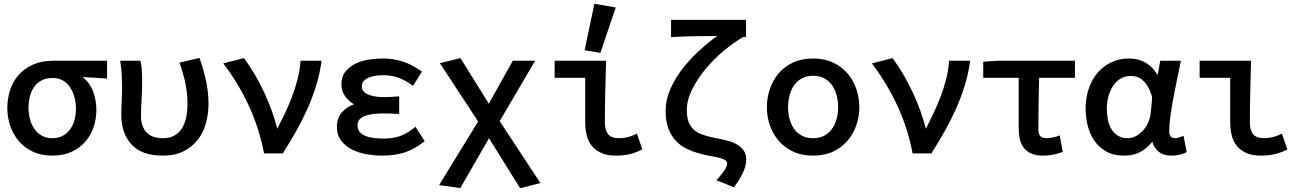

<svg xmlns="http://www.w3.org/2000/svg" viewBox="-20 -818 6939 1024"><path d="M259 -81Q292 -81 316 -94.5Q340 -108 355.5 -130.5Q371 -153 378 -181Q385 -209 385 -239Q385 -267 378 -296Q371 -325 356 -349Q341 -373 317.5 -387.5Q294 -402 261 -402Q226 -402 201.5 -389Q177 -376 161.5 -353.5Q146 -331 139 -302Q132 -273 132 -242Q132 -213 139.5 -184Q147 -155 162.5 -132Q178 -109 202 -95Q226 -81 259 -81ZM421 -407Q462 -373 478 -326.5Q494 -280 494 -232Q494 -185 479.5 -141Q465 -97 435.5 -63Q406 -29 362 -8.5Q318 12 259 12Q199 12 153.5 -10Q108 -32 78.5 -67.5Q49 -103 34 -148.5Q19 -194 19 -242Q19 -292 34 -338Q49 -384 79.5 -418.5Q110 -453 156 -473.5Q202 -494 263 -494H551V-399L535 -400Q506 -402 478 -404Q450 -406 421 -407Z M728 -494 731 -484Q734 -470 735.5 -456Q737 -442 737 -427Q738 -414 738 -400Q738 -386 738 -372Q738 -329 735 -285.5Q732 -242 732 -198Q732 -144 761 -112.5Q790 -81 850 -81Q887 -81 912.5 -96.5Q938 -112 953 -138Q968 -164 974 -196Q980 -228 980 -261Q980 -315 970 -366.5Q960 -418 942 -470L937 -484L1044 -509L1048 -497Q1068 -440 1080 -381.5Q1092 -323 1092 -263Q1092 -213 1079 -163.5Q1066 -114 1037 -75.5Q1008 -37 961.5 -12.5Q915 12 849 12Q736 12 681.5 -47.5Q627 -107 627 -203Q627 -241 629 -278Q631 -315 631 -353Q631 -385 629.5 -416.5Q628 -448 623 -479L621 -494Z M1459 -131Q1480 -172 1500.5 -215.5Q1521 -259 1538 -304Q1555 -349 1566.5 -394Q1578 -439 1582 -482L1583 -494H1695L1693 -479Q1683 -414 1663.5 -353Q1644 -292 1618 -234Q1592 -176 1560 -119.5Q1528 -63 1493 -7L1489 0H1388L1386 -11Q1362 -133 1310 -247.5Q1258 -362 1182 -465L1171 -480L1281 -508L1287 -500Q1315 -462 1341 -417Q1367 -372 1389.5 -324Q1412 -276 1429.5 -227Q1447 -178 1459 -131Z M1868 -262Q1839 -279 1820 -305.5Q1801 -332 1801 -367Q1801 -410 1823 -437Q1845 -464 1878 -479.5Q1911 -495 1949.5 -500.5Q1988 -506 2021 -506Q2132 -506 2220 -443L2230 -436L2183 -360L2169 -370Q2136 -393 2100.5 -405Q2065 -417 2023 -417Q2004 -417 1983.5 -414Q1963 -411 1946 -404Q1930 -397 1920 -386Q1910 -375 1910 -357Q1910 -339 1921 -328.5Q1932 -318 1951 -311Q1970 -304 1992.5 -302Q2015 -300 2034 -300Q2049 -300 2063.5 -301Q2078 -302 2093 -303L2109 -304V-210L2093 -211Q2074 -212 2056 -212.5Q2038 -213 2019 -213Q1998 -213 1974 -210.5Q1950 -208 1929 -201Q1910 -194 1898.5 -182Q1887 -170 1887 -149Q1887 -127 1899 -113.5Q1911 -100 1932 -92Q1953 -84 1978 -81.5Q2003 -79 2025 -79Q2073 -79 2109.5 -91Q2146 -103 2182 -131L2196 -142L2245 -65L2236 -58Q2184 -19 2133.5 -3.5Q2083 12 2016 12Q1980 12 1937.5 5Q1895 -2 1859.5 -19.5Q1824 -37 1800.5 -66.5Q1777 -96 1777 -142Q1777 -189 1802.5 -218Q1828 -247 1868 -262Z M2588 -81 2435 185 2322 169 2530 -170 2326 -481 2436 -508 2587 -265 2715 -494H2834L2645 -172L2862 158L2754 186Z M2938 -403V-494H3212V-481Q3210 -401 3208 -322.5Q3206 -244 3206 -164Q3206 -124 3223 -102.5Q3240 -81 3283 -81Q3303 -81 3323 -85.5Q3343 -90 3361 -98L3377 -105L3406 -21L3395 -16Q3364 -1 3332.5 5.5Q3301 12 3266 12Q3217 12 3185 -3Q3153 -18 3134 -43Q3115 -68 3108 -101Q3101 -134 3101 -170V-403ZM3150 -798 3264 -778 3182 -536 3098 -550Z M3559 -712H3959V-621H3944Q3894 -592 3840.5 -547.5Q3787 -503 3743.5 -450.5Q3700 -398 3671.5 -341.5Q3643 -285 3643 -231Q3643 -194 3652 -169Q3661 -144 3679.5 -127Q3698 -110 3726.5 -100Q3755 -90 3794 -82Q3807 -80 3820.5 -77Q3834 -74 3847 -71Q3861 -68 3874.5 -63.5Q3888 -59 3900 -53Q3926 -41 3943 -20Q3960 1 3960 35Q3960 52 3954.5 71Q3949 90 3940 108Q3931 126 3921 142.5Q3911 159 3901 171L3894 181L3801 143L3813 130Q3820 121 3828 111.5Q3836 102 3843 92Q3858 70 3858 53Q3858 44 3849.5 37.5Q3841 31 3817 24Q3794 18 3764.5 13Q3735 8 3704 -1Q3672 -10 3640.5 -25.5Q3609 -41 3584.5 -67Q3560 -93 3545 -132Q3530 -171 3530 -227Q3530 -285 3554.5 -341.5Q3579 -398 3618.5 -449.5Q3658 -501 3707 -546Q3756 -591 3805 -626Q3747 -626 3690 -625Q3633 -624 3575 -621L3559 -620Z M4316 -81Q4352 -81 4377 -95Q4402 -109 4418.5 -132.5Q4435 -156 4442.5 -185.5Q4450 -215 4450 -246Q4450 -277 4442.5 -307.5Q4435 -338 4419 -361.5Q4403 -385 4377.5 -399.5Q4352 -414 4316 -414Q4281 -414 4255.5 -399.5Q4230 -385 4214 -361.5Q4198 -338 4190.5 -307.5Q4183 -277 4183 -246Q4183 -215 4190.5 -185.5Q4198 -156 4214 -132.5Q4230 -109 4255.5 -95Q4281 -81 4316 -81ZM4316 -506Q4378 -506 4424 -484Q4470 -462 4501 -425.5Q4532 -389 4547.5 -342Q4563 -295 4563 -246Q4563 -197 4547.5 -151Q4532 -105 4501 -68.5Q4470 -32 4424 -10Q4378 12 4316 12Q4255 12 4209 -10Q4163 -32 4132 -68.5Q4101 -105 4085.5 -151Q4070 -197 4070 -246Q4070 -295 4085.5 -342Q4101 -389 4131.5 -425.5Q4162 -462 4208.5 -484Q4255 -506 4316 -506Z M4918 -131Q4939 -172 4959.5 -215.5Q4980 -259 4997 -304Q5014 -349 5025.5 -394Q5037 -439 5041 -482L5042 -494H5154L5152 -479Q5142 -414 5122.5 -353Q5103 -292 5077 -234Q5051 -176 5019 -119.5Q4987 -63 4952 -7L4948 0H4847L4845 -11Q4821 -133 4769 -247.5Q4717 -362 4641 -465L4630 -480L4740 -508L4746 -500Q4774 -462 4800 -417Q4826 -372 4848.5 -324Q4871 -276 4888.5 -227Q4906 -178 4918 -131Z M5224 -403V-489L5238 -490Q5255 -491 5272.5 -492.5Q5290 -494 5307 -494H5713V-403H5522Q5520 -335 5519 -267Q5518 -199 5518 -130Q5518 -105 5527.5 -93Q5537 -81 5561 -81Q5574 -81 5588 -83.5Q5602 -86 5616 -90L5632 -96L5648 -8L5637 -4Q5615 4 5590.5 8Q5566 12 5543 12Q5502 12 5477 -0.5Q5452 -13 5437.5 -33.5Q5423 -54 5418 -80.5Q5413 -107 5413 -136V-403Z M6123 -306Q6122 -311 6119 -318Q6114 -331 6111 -338Q6097 -371 6072.5 -392Q6048 -413 6011 -413Q5978 -413 5953.5 -397Q5929 -381 5913.5 -355.5Q5898 -330 5890.5 -299.5Q5883 -269 5883 -240Q5883 -211 5888 -183Q5893 -155 5906 -132.5Q5919 -110 5940.5 -95.5Q5962 -81 5994 -81Q6019 -81 6040.5 -93.5Q6062 -106 6078.5 -125Q6095 -144 6105 -168Q6115 -192 6117 -215Q6119 -234 6121.5 -258Q6124 -282 6124 -301Q6124 -303 6123 -306ZM6154 -417 6168 -494H6278L6275 -479Q6264 -426 6253.5 -374Q6243 -322 6233 -270Q6227 -232 6221.5 -193.5Q6216 -155 6216 -116Q6216 -81 6248 -81Q6259 -81 6275 -87L6292 -94L6309 -7L6299 -2Q6268 12 6230 12Q6185 12 6159.5 -9Q6134 -30 6126 -62Q6100 -30 6064 -9Q6028 12 5977 12Q5917 12 5877.5 -11.5Q5838 -35 5814 -71.5Q5790 -108 5780 -152.5Q5770 -197 5770 -239Q5770 -273 5777 -308.5Q5784 -344 5799.5 -377Q5815 -410 5840.5 -437.5Q5866 -465 5903 -484Q5948 -506 5999 -506Q6055 -506 6093.5 -481.5Q6132 -457 6154 -417Z M6378 -403V-494H6652V-481Q6650 -401 6648 -322.5Q6646 -244 6646 -164Q6646 -124 6663 -102.5Q6680 -81 6723 -81Q6743 -81 6763 -85.5Q6783 -90 6801 -98L6817 -105L6846 -21L6835 -16Q6804 -1 6772.5 5.5Q6741 12 6706 12Q6657 12 6625 -3Q6593 -18 6574 -43Q6555 -68 6548 -101Q6541 -134 6541 -170V-403Z"/></svg>

Font: Codetta
Style: Bold
Weight: 700
Designer: Ulrich Proeller
Foundry: PROSA GmbH
Version: Version 2.00;September 29, 2018;FontCreator 11.5.0.2427 64-b